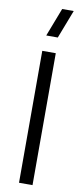

<svg xmlns="http://www.w3.org/2000/svg" viewBox="-105 -996 443 1032"><g transform="rotate(10 117.0 -480.0)"><path d="M149.7 -805H86.7L146.3 -960H209.3ZM80 0V-720H153.7V0Z"/></g></svg>

Font: Vela Sans GX ExtLt
Style: Regular
Weight: 200
Designer: Principal design: Mikhail Sharanda - project Manrope.
Design modification: Ravid Balaliev
Foundry: Mikhail Sharanda
Version: Version 1.001